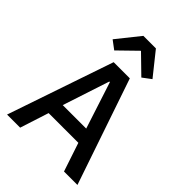

<svg xmlns="http://www.w3.org/2000/svg" viewBox="-265 -1068 1192 1192"><g transform="rotate(45 331.0 -472.0)"><path d="M522 0 459 -189H198L137 0H22L260 -698H402L640 0ZM331 -594H326L225 -286H431ZM385 -944 505 -794 449 -752 330 -868 211 -752 155 -794 275 -944Z"/></g></svg>

Font: IBM Plex Sans Thai Medm
Style: Regular
Weight: 500
Designer: Mike Abbink, Paul van der Laan, Pieter van Rosmalen, Ben Mitchell, Mark Frömberg
Foundry: Bold Monday
Version: Version 1.2